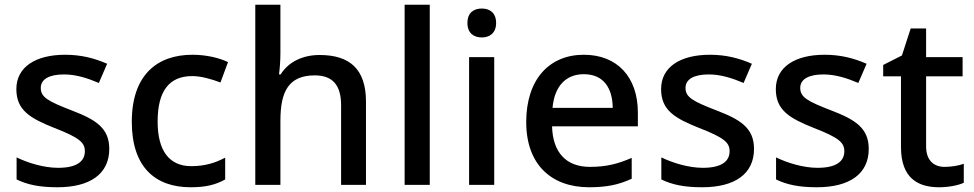

<svg xmlns="http://www.w3.org/2000/svg" viewBox="-20 -780 4111 810"><path d="M441 -152C441 -241 382 -276 283 -314C182 -353 152 -370 152 -409C152 -445 186 -466 250 -466C301 -466 350 -450 397 -430L432 -511C377 -535 321 -549 255 -549C131 -549 49 -498 49 -404C49 -315 107 -281 210 -240C316 -199 338 -178 338 -142C338 -100 305 -72 225 -72C165 -72 97 -93 50 -116V-23C95 -1 146 10 222 10C360 10 441 -46 441 -152Z M784 10C849 10 891 -1 930 -23V-115C891 -94 846 -79 787 -79C694 -79 645 -144 645 -267C645 -394 692 -459 791 -459C829 -459 873 -446 910 -432L942 -518C907 -535 852 -549 792 -549C644 -549 536 -465 536 -266C536 -75 635 10 784 10Z M1163 -557V-760H1057V0H1163V-271C1163 -393 1197 -462 1308 -462C1384 -462 1419 -420 1419 -336V0H1524V-351C1524 -489 1455 -548 1328 -548C1260 -548 1198 -521 1164 -466H1157C1160 -487 1163 -523 1163 -557Z M1793 0V-760H1687V0Z M2013 -744C1979 -744 1952 -727 1952 -683C1952 -640 1979 -622 2013 -622C2045 -622 2073 -640 2073 -683C2073 -727 2045 -744 2013 -744ZM2065 -539H1959V0H2065Z M2443 -549C2298 -549 2200 -446 2200 -265C2200 -84 2308 10 2465 10C2541 10 2591 -1 2645 -26V-114C2588 -89 2538 -76 2469 -76C2369 -76 2312 -136 2309 -247H2671V-305C2671 -455 2584 -549 2443 -549ZM2443 -467C2526 -467 2564 -409 2565 -325H2311C2319 -416 2367 -467 2443 -467Z M3161 -152C3161 -241 3102 -276 3003 -314C2902 -353 2872 -370 2872 -409C2872 -445 2906 -466 2970 -466C3021 -466 3070 -450 3117 -430L3152 -511C3097 -535 3041 -549 2975 -549C2851 -549 2769 -498 2769 -404C2769 -315 2827 -281 2930 -240C3036 -199 3058 -178 3058 -142C3058 -100 3025 -72 2945 -72C2885 -72 2817 -93 2770 -116V-23C2815 -1 2866 10 2942 10C3080 10 3161 -46 3161 -152Z M3645 -152C3645 -241 3586 -276 3487 -314C3386 -353 3356 -370 3356 -409C3356 -445 3390 -466 3454 -466C3505 -466 3554 -450 3601 -430L3636 -511C3581 -535 3525 -549 3459 -549C3335 -549 3253 -498 3253 -404C3253 -315 3311 -281 3414 -240C3520 -199 3542 -178 3542 -142C3542 -100 3509 -72 3429 -72C3369 -72 3301 -93 3254 -116V-23C3299 -1 3350 10 3426 10C3564 10 3645 -46 3645 -152Z M3965 -76C3919 -76 3887 -104 3887 -162V-458H4041V-539H3887V-660H3822L3785 -546L3706 -506V-458H3781V-160C3781 -27 3854 10 3942 10C3981 10 4023 2 4046 -9V-89C4024 -81 3993 -76 3965 -76Z"/></svg>

Font: Noto Sans Arabic UI Md
Style: Regular
Weight: 500
Designer: Monotype Design Team, Nadine Chahine and Nizar Qandah
Foundry: Monotype Imaging Inc.
Version: Version 2.010